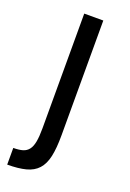

<svg xmlns="http://www.w3.org/2000/svg" viewBox="-142 -582 564 833"><g transform="rotate(20 140.0 -165.0)"><path d="M6 123Q32 123 49 118Q66 113 76.5 99.5Q87 86 91.5 62Q96 38 96 0V-530H184V0Q184 60 175.5 98.5Q167 137 146.5 159.5Q126 182 91.5 191Q57 200 6 200Z"/></g></svg>

Font: Golos UI VF
Style: Regular
Weight: 400
Designer: A.Korolkova, Vitaly Kuzmin
Foundry: ParaType Ltd
Version: Version 2.000